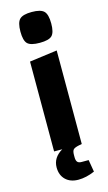

<svg xmlns="http://www.w3.org/2000/svg" viewBox="-137 -778 564 999"><g transform="rotate(-15 145.0 -278.0)"><path d="M62 -647Q62 -696 79.5 -713.5Q97 -731 145 -731Q193 -731 210.5 -713.5Q228 -696 228 -647Q228 -599 211 -582Q194 -565 145 -565Q96 -565 79 -582Q62 -599 62 -647ZM243 155Q197 175 155 175Q112 175 86.5 150.5Q61 126 61 84Q61 31 114 0H70V-484L219 -504V0L203 3Q179 8 172 16Q165 24 165 44V57Q165 74 171.5 82Q178 90 194 90H232Z"/></g></svg>

Font: Changa SemiBold
Style: Regular
Weight: 600
Designer: Eduardo Rodriguez Tunni
Foundry: Eduardo Rodriguez Tunni
Version: Version 2.002; ttfautohint (v1.5) -l 8 -r 50 -G 150 -x 14 -H